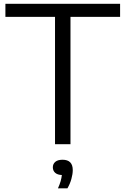

<svg xmlns="http://www.w3.org/2000/svg" viewBox="-20 -760 662 1012"><path d="M270 0V-671H8.5V-740H613V-671H351.5V0ZM285.5 232.5Q295 211.5 299.8 194.5Q304.5 177.5 306 162.5Q282.5 161.5 270.5 150.5Q258.5 139.5 258.5 122Q258.5 104 271.5 93Q284.5 82 309.5 82Q363.5 82 363.5 136.5Q363.5 157.5 356.2 183.5Q349 209.5 335.5 232.5Z"/></svg>

Font: Encode Sans Semi Expanded
Style: Regular
Weight: 400
Width: 6
Designer: Multiple Designers
Foundry: Impallari Type
Version: Version 3.000; ttfautohint (v1.8.3) -l 8 -r 50 -G 200 -x 14 